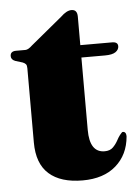

<svg xmlns="http://www.w3.org/2000/svg" viewBox="-47 -630 490 680"><g transform="rotate(-5 198.0 -290.0)"><path d="M44.5 -422.5 18.5 -430.5Q4 -436 4 -448.5Q4 -466 24.5 -466H58Q68 -466 82.5 -480L194 -572Q215 -592.5 232.5 -592.5Q253 -592.5 253 -567.5V-466H366Q386.5 -466 386.5 -450.5Q386.5 -438.5 374.8 -430.2Q363 -422 337 -422H253V-164.5Q253 -84 306.5 -84Q325.5 -84 336.2 -94.8Q347 -105.5 354.8 -120.2Q362.5 -135 373.5 -146Q379 -148 383.5 -144.2Q388 -140.5 388 -129.5Q382.5 -65 338.5 -26.5Q294.5 12 220 12Q142 12 100.5 -24.8Q59 -61.5 59 -137V-401Q59 -411 55.5 -415.2Q52 -419.5 44.5 -422.5Z"/></g></svg>

Font: Fraunces 72pt Black
Style: Regular
Weight: 900
Version: Version 1.000;[0bf87f6ff]